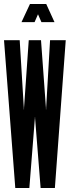

<svg xmlns="http://www.w3.org/2000/svg" viewBox="-22 -935 376 955"><path d="M54 0H124L151.5 -347V-352H152.5V-347L180 0H251L305 -735H227L207.5 -398.5V-390.5H206.5V-398.5L182 -735H121L97.5 -398.5V-390.5H96.5V-398.5L76 -735H-2ZM85 -825H150L167 -864L184 -825H249L208 -915H127Z"/></svg>

Font: League Gothic Condensed
Style: Regular
Weight: 400
Width: 3
Designer: The League of Moveable Type
Version: Version 1.600; ttfautohint (v1.8.3)